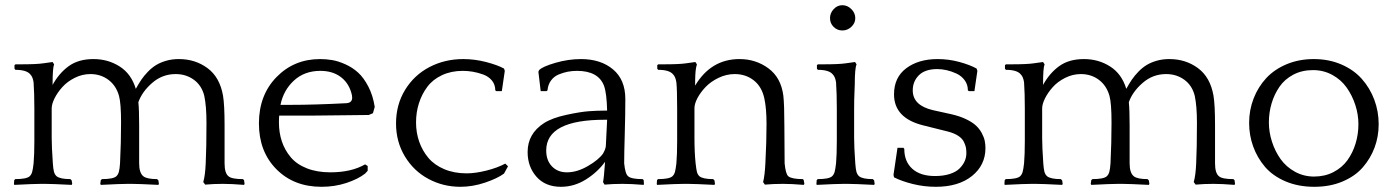

<svg xmlns="http://www.w3.org/2000/svg" viewBox="-20 -700 5313 731"><path d="M35.2 -438V-452.1L39.1 -455.1H57.1Q120.1 -455.1 145 -459L180.2 -463.9L186 -455.1Q180.2 -441.4 180.2 -377.9Q180.2 -377.4 179.7 -376.5Q179.2 -375.5 179.2 -375Q204.6 -421.4 241.7 -448.2Q278.8 -475.1 335.9 -475.1Q391.6 -475.1 435.8 -446.8Q480 -418.5 497.1 -361.8Q507.8 -381.3 518.1 -396.5Q528.3 -411.6 543.2 -427Q558.1 -442.4 574.5 -452.4Q590.8 -462.4 613 -468.8Q635.3 -475.1 661.1 -475.1Q723.6 -475.1 770.3 -440.4Q816.9 -405.8 829.1 -335.9Q835 -300.8 835 -223.1V-78.1Q835 -40.5 850.1 -28.8Q862.3 -18.1 904.8 -18.1L909.2 -14.2L911.1 0L909.2 3.9Q861.3 0 829.1 0Q793 0 761.2 2.9L753.9 -6.8Q761.2 -31.7 763.2 -78.1Q766.1 -136.7 766.1 -232.9Q766.1 -295.4 757.8 -335Q748 -374.5 718.3 -396.2Q688.5 -418 648.9 -418Q598.1 -418 559.6 -384.5Q521 -351.1 506.8 -311Q509.8 -282.2 509.8 -223.1V-78.1Q509.8 -41.5 525.9 -28.8Q539.6 -18.1 578.1 -18.1L583 -13.2L585 0L583 3.9Q506.8 0 481 0H466.8Q439.9 0 363.8 3.9L361.8 0L363.8 -14.2L368.2 -18.1Q410.6 -18.1 422.9 -28.8Q429.7 -35.2 432.6 -45.9Q435.5 -56.6 437 -78.1Q440.9 -156.2 440.9 -232.9Q440.9 -307.1 433.1 -335Q421.9 -374.5 392.6 -396.2Q363.3 -418 324.2 -418Q293 -418 264.4 -403.6Q235.8 -389.2 217.3 -368.4Q198.7 -347.7 187.7 -325.7Q176.8 -303.7 176.8 -287.1V-174.8Q176.8 -140.6 181.2 -78.1Q182.6 -56.6 185.5 -45.9Q188.5 -35.2 195.8 -28.8Q209.5 -18.1 248 -18.1L252.9 -13.2L254.9 0L252.9 3.9Q176.8 0 150.9 0H137.2Q110.4 0 34.2 3.9L33.2 0L34.2 -14.2L38.1 -18.1Q80.6 -18.1 92.8 -28.8Q99.6 -35.2 102.5 -45.7Q105.5 -56.2 107.9 -78.1Q110.8 -111.3 110.8 -163.1V-286.1Q110.8 -345.7 107.9 -386.2Q105 -407.2 95.2 -417Q81.1 -434.1 39.1 -434.1Z M1406.7 -293 1399.9 -269 1383.8 -262.2Q1348.1 -262.2 1272.9 -261Q1197.8 -259.8 1161.1 -259.8H1043Q1042 -251 1042 -233.9Q1042 -194.8 1053.2 -161.4Q1064.5 -127.9 1087.2 -101.1Q1109.9 -74.2 1148.4 -59.1Q1187 -43.9 1237.8 -43.9Q1317.4 -43.9 1370.1 -74.2L1379.9 -67.9V-49.8L1370.1 -39.1Q1343.3 -18.1 1298.8 -3.4Q1254.4 11.2 1204.1 11.2Q1098.6 11.2 1032.2 -55.9Q965.8 -123 965.8 -230Q965.8 -337.9 1032.7 -406.5Q1099.6 -475.1 1198.7 -475.1Q1222.2 -475.1 1245.1 -471.2Q1268.1 -467.3 1295.2 -455.1Q1322.3 -442.9 1343.5 -423.6Q1364.7 -404.3 1382.3 -370.6Q1399.9 -336.9 1406.7 -293ZM1199.7 -430.2Q1139.2 -430.2 1099.1 -393.3Q1059.1 -356.4 1047.9 -300.8H1086.9Q1178.2 -300.8 1298.8 -307.1Q1320.8 -308.6 1320.8 -328.1Q1320.8 -337.4 1316.9 -349.1Q1305.2 -387.2 1274.9 -408.7Q1244.6 -430.2 1199.7 -430.2Z M1890.6 -353H1869.6L1865.7 -356Q1865.7 -377.9 1852.8 -393.6Q1839.8 -409.2 1819.3 -416.5Q1798.8 -423.8 1779.8 -427Q1760.7 -430.2 1741.7 -430.2Q1697.8 -430.2 1662.8 -413.8Q1627.9 -397.5 1606.9 -369.4Q1585.9 -341.3 1575 -306.9Q1564 -272.5 1564 -233.9Q1564 -195.3 1575.9 -160.9Q1587.9 -126.5 1610.8 -99.1Q1633.8 -71.8 1671.4 -55.9Q1709 -40 1756.8 -40Q1790 -40 1831.8 -50.5Q1873.5 -61 1903.8 -77.1L1914.1 -66.9L1898.9 -39.1Q1873.5 -20.5 1826.4 -4.6Q1779.3 11.2 1732.9 11.2Q1667.5 11.2 1611.6 -18.6Q1555.7 -48.3 1521.7 -104.2Q1487.8 -160.2 1487.8 -230Q1487.8 -301.3 1522.2 -357.7Q1556.6 -414.1 1615 -444.6Q1673.3 -475.1 1743.7 -475.1Q1787.1 -475.1 1830.6 -463.9Q1874 -452.6 1898.9 -439L1901.9 -430.2Z M2281.7 2.9 2275.9 -6.8Q2279.3 -21 2283.7 -84Q2254.4 -43.9 2210.2 -16.4Q2166 11.2 2115.7 11.2Q2056.2 11.2 2022.5 -27.1Q1988.8 -65.4 1988.8 -121.1Q1988.8 -190.9 2050.8 -231Q2082 -251 2136.2 -262.7Q2190.4 -274.4 2222.4 -276.6Q2254.4 -278.8 2277.8 -278.8H2291.5Q2290 -344.2 2279.8 -373Q2258.3 -430.2 2176.8 -430.2Q2158.7 -430.2 2141.8 -427Q2125 -423.8 2107.2 -416.5Q2089.4 -409.2 2077.9 -393.6Q2066.4 -377.9 2064.5 -356L2060.5 -353H2038.6L2029.8 -426.8L2032.7 -433.1Q2044.9 -446.3 2094.2 -460.7Q2143.6 -475.1 2191.9 -475.1Q2267.1 -475.1 2314 -435.8Q2360.8 -396.5 2360.8 -323.2Q2360.8 -262.7 2358.6 -188.7Q2356.4 -114.7 2356.4 -78.1Q2360.4 -37.6 2371.6 -28.8Q2383.8 -18.1 2426.8 -18.1L2430.7 -14.2L2431.6 0L2430.7 3.9Q2382.8 0 2350.6 0Q2313 0 2281.7 2.9ZM2275.9 -115.2Q2285.6 -132.3 2286.6 -144L2291.5 -244.1H2282.7Q2059.6 -244.1 2059.6 -127Q2059.6 -89.4 2081.3 -66.7Q2103 -43.9 2138.7 -43.9Q2176.8 -43.9 2217.5 -67.4Q2258.3 -90.8 2275.9 -115.2Z M2702.1 0 2700.2 3.9Q2624 0 2598.1 0H2584.5Q2557.6 0 2481.4 3.9L2480.5 0L2481.4 -14.2L2485.4 -18.1Q2527.8 -18.1 2540 -28.8Q2546.9 -35.2 2549.8 -45.7Q2552.7 -56.2 2555.2 -78.1Q2558.1 -111.3 2558.1 -163.1V-286.1Q2558.1 -359.4 2555.2 -386.2Q2552.2 -407.2 2542.5 -417Q2528.3 -434.1 2486.3 -434.1L2482.4 -438V-452.1L2486.3 -455.1H2504.4Q2567.4 -455.1 2592.3 -459L2627.4 -463.9L2633.3 -455.1Q2629.9 -443.8 2628.4 -429.9Q2627 -416 2626.7 -396.2Q2626.5 -376.5 2626.5 -374Q2687 -475.1 2795.4 -475.1Q2857.9 -475.1 2905.8 -439.7Q2953.6 -404.3 2962.4 -335.9Q2966.3 -300.8 2966.3 -223.1Q2966.3 -199.2 2966.8 -150.6Q2967.3 -102.1 2967.3 -78.1Q2971.2 -37.6 2981.4 -28.8Q2995.1 -18.1 3037.1 -18.1L3040 -14.2L3042.5 0L3040 3.9Q2994.1 0 2961.4 0Q2923.8 0 2892.1 2.9L2885.3 -6.8Q2891.6 -29.8 2894 -78.1Q2898.4 -161.1 2898.4 -228Q2898.4 -287.1 2890.1 -325.2Q2880.4 -370.1 2849.9 -394Q2819.3 -418 2777.3 -418Q2745.6 -418 2716.1 -403.8Q2686.5 -389.6 2667 -369.4Q2647.5 -349.1 2635.7 -327.1Q2624 -305.2 2624 -288.1V-174.8Q2624 -120.1 2628.4 -78.1Q2630.9 -55.2 2633.5 -45.2Q2636.2 -35.2 2643.1 -28.8Q2656.7 -18.1 2695.3 -18.1L2700.2 -13.2Z M3310.1 0 3308.1 3.9Q3231.9 0 3206.1 0H3192.4Q3165.5 0 3089.4 3.9L3088.4 0L3089.4 -14.2L3093.3 -18.1Q3135.7 -18.1 3147.9 -28.8Q3154.8 -35.2 3157.7 -45.7Q3160.6 -56.2 3163.1 -78.1Q3166 -111.3 3166 -163.1V-286.1Q3166 -345.7 3163.1 -386.2Q3160.2 -407.2 3150.4 -417Q3136.2 -434.1 3094.2 -434.1L3090.3 -438V-452.1L3094.2 -455.1H3112.3Q3175.3 -455.1 3200.2 -459L3235.4 -463.9L3241.2 -455.1Q3234.4 -439.5 3234.4 -379.9Q3234.4 -373.5 3233.2 -347.2Q3231.9 -320.8 3231.9 -287.1V-174.8Q3231.9 -140.6 3236.3 -78.1Q3237.8 -56.6 3240.7 -45.9Q3243.7 -35.2 3251 -28.8Q3264.6 -18.1 3303.2 -18.1L3308.1 -13.2ZM3187 -680.2Q3206.5 -680.2 3221.4 -665.3Q3236.3 -650.4 3236.3 -630.9Q3236.3 -611.8 3221.4 -597.9Q3206.5 -584 3187 -584Q3167.5 -584 3153.8 -597.7Q3140.1 -611.3 3140.1 -630.9Q3140.1 -650.4 3154.1 -665.3Q3168 -680.2 3187 -680.2Z M3531.2 -280.8 3602.1 -265.1Q3634.3 -257.8 3658.4 -246.1Q3682.6 -234.4 3696.3 -221.4Q3710 -208.5 3718.3 -192.6Q3726.6 -176.8 3729.2 -163.6Q3731.9 -150.4 3731.9 -136.2Q3731.9 -71.3 3680.7 -30Q3629.4 11.2 3543 11.2Q3498 11.2 3455.1 0.5Q3412.1 -10.3 3383.8 -24.9L3381.8 -34.2L3397 -137.2H3419.9L3422.9 -132.8Q3422.9 -85 3453.4 -57.4Q3483.9 -29.8 3540 -29.8Q3572.3 -29.8 3596.7 -37.8Q3621.1 -45.9 3634 -59.3Q3647 -72.8 3653.1 -86.9Q3659.2 -101.1 3659.2 -116.2Q3659.2 -128.9 3657.7 -137.5Q3656.2 -146 3650.1 -159.2Q3644 -172.4 3628.7 -182.6Q3613.3 -192.9 3588.9 -199.2L3493.2 -223.1Q3383.8 -251 3383.8 -340.8Q3383.8 -405.3 3430.4 -440.2Q3477.1 -475.1 3549.8 -475.1Q3592.3 -475.1 3632.6 -464.1Q3672.9 -453.1 3698.2 -439L3701.2 -430.2L3689.9 -353H3668.9L3665 -356Q3665 -377.9 3652.8 -394.5Q3640.6 -411.1 3621.6 -419.9Q3602.5 -428.7 3584 -432.9Q3565.4 -437 3548.8 -437Q3502 -437 3478.5 -413.6Q3455.1 -390.1 3455.1 -356Q3455.1 -298.8 3531.2 -280.8Z M3806.2 -438V-452.1L3810.1 -455.1H3828.1Q3891.1 -455.1 3916 -459L3951.2 -463.9L3957 -455.1Q3951.2 -441.4 3951.2 -377.9Q3951.2 -377.4 3950.7 -376.5Q3950.2 -375.5 3950.2 -375Q3975.6 -421.4 4012.7 -448.2Q4049.8 -475.1 4106.9 -475.1Q4162.6 -475.1 4206.8 -446.8Q4251 -418.5 4268.1 -361.8Q4278.8 -381.3 4289.1 -396.5Q4299.3 -411.6 4314.2 -427Q4329.1 -442.4 4345.5 -452.4Q4361.8 -462.4 4384 -468.8Q4406.2 -475.1 4432.1 -475.1Q4494.6 -475.1 4541.3 -440.4Q4587.9 -405.8 4600.1 -335.9Q4606 -300.8 4606 -223.1V-78.1Q4606 -40.5 4621.1 -28.8Q4633.3 -18.1 4675.8 -18.1L4680.2 -14.2L4682.1 0L4680.2 3.9Q4632.3 0 4600.1 0Q4564 0 4532.2 2.9L4524.9 -6.8Q4532.2 -31.7 4534.2 -78.1Q4537.1 -136.7 4537.1 -232.9Q4537.1 -295.4 4528.8 -335Q4519 -374.5 4489.3 -396.2Q4459.5 -418 4419.9 -418Q4369.1 -418 4330.6 -384.5Q4292 -351.1 4277.8 -311Q4280.8 -282.2 4280.8 -223.1V-78.1Q4280.8 -41.5 4296.9 -28.8Q4310.5 -18.1 4349.1 -18.1L4354 -13.2L4356 0L4354 3.9Q4277.8 0 4252 0H4237.8Q4210.9 0 4134.8 3.9L4132.8 0L4134.8 -14.2L4139.2 -18.1Q4181.6 -18.1 4193.8 -28.8Q4200.7 -35.2 4203.6 -45.9Q4206.5 -56.6 4208 -78.1Q4211.9 -156.2 4211.9 -232.9Q4211.9 -307.1 4204.1 -335Q4192.9 -374.5 4163.6 -396.2Q4134.3 -418 4095.2 -418Q4064 -418 4035.4 -403.6Q4006.8 -389.2 3988.3 -368.4Q3969.7 -347.7 3958.7 -325.7Q3947.8 -303.7 3947.8 -287.1V-174.8Q3947.8 -140.6 3952.1 -78.1Q3953.6 -56.6 3956.5 -45.9Q3959.5 -35.2 3966.8 -28.8Q3980.5 -18.1 4019 -18.1L4023.9 -13.2L4025.9 0L4023.9 3.9Q3947.8 0 3921.9 0H3908.2Q3881.3 0 3805.2 3.9L3804.2 0L3805.2 -14.2L3809.1 -18.1Q3851.6 -18.1 3863.8 -28.8Q3870.6 -35.2 3873.5 -45.7Q3876.5 -56.2 3878.9 -78.1Q3881.8 -111.3 3881.8 -163.1V-286.1Q3881.8 -345.7 3878.9 -386.2Q3876 -407.2 3866.2 -417Q3852.1 -434.1 3810.1 -434.1Z M4981.9 -475.1Q5039.6 -475.1 5086.9 -454.6Q5134.3 -434.1 5165 -399.4Q5195.8 -364.7 5212.4 -320.3Q5229 -275.9 5229 -227.1Q5229 -180.2 5213.4 -138.2Q5197.8 -96.2 5168.2 -62.5Q5138.7 -28.8 5091.1 -8.8Q5043.5 11.2 4983.9 11.2Q4922.9 11.2 4874.3 -9.5Q4825.7 -30.3 4796.1 -64.9Q4766.6 -99.6 4751.2 -142.3Q4735.8 -185.1 4735.8 -231.9Q4735.8 -281.2 4752.9 -325.2Q4770 -369.1 4801 -402.6Q4832 -436 4878.9 -455.6Q4925.8 -475.1 4981.9 -475.1ZM4982.9 -27.8Q5023.9 -27.8 5056.6 -44.7Q5089.4 -61.5 5109.9 -89.8Q5130.4 -118.2 5141.1 -153.6Q5151.9 -189 5151.9 -227.1Q5151.9 -264.2 5140.1 -300.3Q5128.4 -336.4 5107.2 -366.5Q5085.9 -396.5 5052.5 -414.8Q5019 -433.1 4979 -433.1Q4937 -433.1 4904.1 -415.8Q4871.1 -398.4 4851.3 -369.6Q4831.5 -340.8 4821.3 -306.2Q4811 -271.5 4811 -233.9Q4811 -196.8 4822.8 -160.4Q4834.5 -124 4855.7 -94.2Q4877 -64.5 4910.4 -46.1Q4943.8 -27.8 4982.9 -27.8Z"/></svg>

Font: Quattrocento Roman
Style: Regular
Weight: 400
Designer: Pablo Impallari
Foundry: Pablo Impallari. www.impallari.com Igino Marini. www.ikern.com
Version: Version 1.000